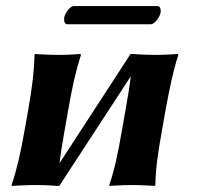

<svg xmlns="http://www.w3.org/2000/svg" viewBox="-20 -610 654 633"><path d="M476.7 -530C490.7 -530 507.1 -555 509.4 -568C510.8 -576 509.3 -590 499.3 -590H223.3C210.3 -590 193.9 -565 191.8 -553C190.2 -544 191.7 -530 202.7 -530ZM168.7 3H175.4L411.1 -358.3C407.4 -325.6 401.5 -290.6 394.3 -250L381.8 -179C368.8 -105 358.8 -54 340.2 0L340.7 3C340.7 3 381.2 0 416.2 0C450.2 0 489.7 3 489.7 3L492.2 0C493.3 -57 500.6 -104 513.8 -179L526.3 -250C540.6 -325 550.3 -374.5 567.9 -429L566.4 -432C566.4 -432 525.9 -429 491.9 -429C456.9 -429 417.4 -432 417.4 -432H410.4L176.4 -72.2C180 -103.6 185.4 -137.2 193 -180L205.2 -249C218.6 -325 228.8 -372 246.9 -429L245.4 -432C245.4 -432 207.9 -429 173.9 -429C138.9 -429 95.4 -432 95.4 -432L93.9 -429C92.5 -376 86.5 -324.5 73.2 -249L61 -180C47.7 -104.9 36.2 -53.5 18.2 0L18.7 3C18.7 3 63.2 0 98.2 0C132.5 0 168.7 3 168.7 3Z"/></svg>

Font: Linux Biolinum O 
Style: Bold Italic
Weight: 700
Designer: Philipp H. Poll
Foundry: Philipp H. Poll
Version: Version 1.3.2